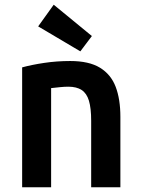

<svg xmlns="http://www.w3.org/2000/svg" viewBox="-20 -795 600 815"><path d="M74 0V-509Q114 -520 167.5 -528Q221 -536 278 -536Q358 -536 404.5 -507.5Q451 -479 471 -426.5Q491 -374 491 -299V0H367V-282Q367 -336 357.5 -367.5Q348 -399 326.5 -413Q305 -427 270 -427Q253 -427 234.5 -425Q216 -423 197 -421V0ZM321 -577 142 -683 208 -775 370 -642Z"/></svg>

Font: Ubuntu Sans Mono SemiBold
Style: Regular
Weight: 600
Monospace: yes
Designer: Dalton Maag Ltd
Foundry: Dalton Maag Ltd
Version: Version 1.006